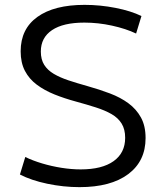

<svg xmlns="http://www.w3.org/2000/svg" viewBox="-20 -760 681 790"><path d="M307 10Q241 10 174.5 -4Q108 -18 62 -42L84 -114Q115 -99 153.5 -87.5Q192 -76 233 -69.5Q274 -63 312 -63Q400 -63 447.5 -97Q495 -131 495 -193Q495 -228 480.5 -251.5Q466 -275 439 -290.5Q412 -306 374.5 -318Q337 -330 293 -342Q245 -355 204 -371.5Q163 -388 131.5 -411.5Q100 -435 82.5 -468.5Q65 -502 65 -549Q65 -641 134 -690.5Q203 -740 328 -740Q392 -740 455.5 -727.5Q519 -715 562 -694L540 -622Q498 -642 441 -654.5Q384 -667 327 -667Q240 -667 194 -636Q148 -605 148 -548Q148 -515 162 -493Q176 -471 201.5 -456Q227 -441 261.5 -429.5Q296 -418 339 -406Q389 -392 432.5 -375.5Q476 -359 508.5 -335Q541 -311 560 -276.5Q579 -242 579 -192Q579 -97 507.5 -43.5Q436 10 307 10Z"/></svg>

Font: M PLUS 2 Thin
Style: Regular
Weight: 400
Version: Version 1.001